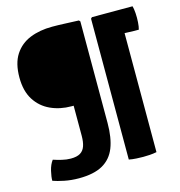

<svg xmlns="http://www.w3.org/2000/svg" viewBox="-121 -796 993 1062"><g transform="rotate(-15 375.0 -265.0)"><path d="M275.5 -63.5Q275.5 -28.5 267.2 -4.8Q259 19 239.5 30.8Q220 42.5 185.5 42.5Q161 42.5 135 36.2Q109 30 86.5 22.5Q69.5 45 61.5 79.2Q53.5 113.5 54 134.5Q78.5 143.5 117.8 151.5Q157 159.5 201 159.5Q286.5 159.5 337 131Q387.5 102.5 409.8 46Q432 -10.5 432 -95.5V-677L425.5 -684Q382.5 -685.5 346.8 -687.2Q311 -689 273 -689Q202 -689 146.2 -666.5Q90.5 -644 58.2 -594.5Q26 -545 26 -464Q26 -386.5 58 -336Q90 -285.5 144 -260.8Q198 -236 263.5 -236H275.5ZM493 -676 500 -683H651.5V130.5Q631.5 134.5 610.8 135.8Q590 137 574 137Q559.5 137 535.8 135.8Q512 134.5 493 130.5ZM573 -683H732.5Q737 -668 738.8 -642Q740.5 -616 738.8 -590Q737 -564 732.5 -549H705.5Q684.5 -549 664 -550.5Q643.5 -552 623 -552H573Z"/></g></svg>

Font: Signika SC
Style: Regular
Weight: 300
Designer: Anna Giedryś
Foundry: Anna Giedryś
Version: Version 2.000